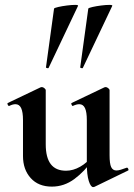

<svg xmlns="http://www.w3.org/2000/svg" viewBox="-20 -751 546 785"><path d="M192 12Q137 12 105.5 -23Q74 -58 74 -113V-260Q74 -293 66.5 -309Q59 -325 43 -325Q32 -325 18 -318Q14 -317 11.5 -323Q9 -329 12 -330L146 -394Q149 -395 151 -395Q156 -395 161.5 -390.5Q167 -386 167 -382V-161Q167 -107 187.5 -80Q208 -53 250 -53Q279 -53 308 -69.5Q337 -86 354 -111L360 -99Q326 -50 284 -19Q242 12 192 12ZM428 -382V-116Q428 -82 434.5 -68Q441 -54 456 -54Q463 -54 473.5 -57Q484 -60 497 -65Q501 -67 504 -61.5Q507 -56 504 -54L366 13Q364 14 361 14Q351 14 343 -11Q335 -36 335 -82V-260Q335 -293 327.5 -309Q320 -325 304 -325Q293 -325 278 -318Q275 -317 272.5 -323Q270 -329 273 -330L407 -394Q409 -395 412 -395Q417 -395 422.5 -390.5Q428 -386 428 -382ZM179 -474Q178 -471 172.5 -472.5Q167 -474 168 -476L201 -716Q203 -719 218.5 -722.5Q234 -726 253.5 -728.5Q273 -731 287 -731Q301 -731 299 -727ZM319 -474Q318 -471 312.5 -472.5Q307 -474 308 -476L341 -716Q343 -719 358.5 -722.5Q374 -726 393.5 -728.5Q413 -731 427 -731Q441 -731 439 -727Z"/></svg>

Font: Cormorant Infant Light
Style: Bold
Weight: 700
Version: Version 4.001